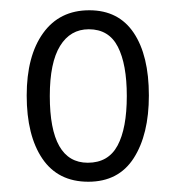

<svg xmlns="http://www.w3.org/2000/svg" viewBox="-20 -743 343 374"><path d="M270 -557Q270 -481 240.5 -435Q211 -389 152 -389Q93 -389 62.5 -434Q32 -479 32 -557Q32 -634 64 -678.5Q96 -723 154 -723Q211 -723 240.5 -679Q270 -635 270 -557ZM77 -556Q77 -426 151 -426Q191 -426 209 -459.5Q227 -493 227 -556Q227 -618 209.5 -652Q192 -686 153 -686Q117 -686 97 -653.5Q77 -621 77 -556Z"/></svg>

Font: Noto Sans Thai ExtCond Light
Style: Regular
Weight: 300
Width: 2
Designer: Monotype Design Team
Foundry: Monotype Imaging Inc.
Version: Version 2.002; ttfautohint (v1.8.4.7-5d5b)